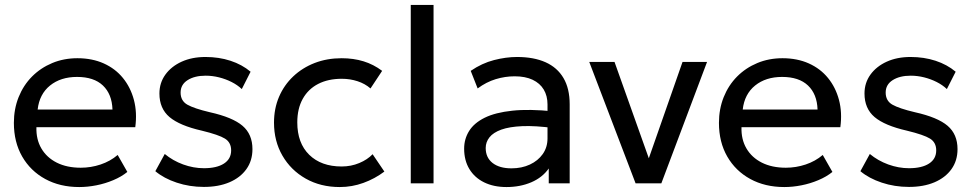

<svg xmlns="http://www.w3.org/2000/svg" viewBox="-20 -740 3936 775"><path d="M300 15Q222 15 162.5 -17.5Q103 -50 69.5 -108.2Q36 -166.5 36 -244Q36 -300 55.2 -348Q74.5 -396 109.2 -431Q144 -466 190.8 -485.5Q237.5 -505 292.5 -505Q352 -505 398.8 -484Q445.5 -463 476.2 -425.2Q507 -387.5 520.5 -336.8Q534 -286 526 -226.5H127Q125.5 -177.5 147 -140.8Q168.5 -104 209.2 -83.5Q250 -63 306 -63Q347 -63 386 -76Q425 -89 455 -114.5L494 -46Q470 -26.5 437.2 -12.8Q404.5 1 369 8Q333.5 15 300 15ZM132 -298H434Q432 -360 395.5 -394.8Q359 -429.5 291 -429.5Q225 -429.5 182 -394.8Q139 -360 132 -298Z M803 14.5Q745 14.5 693.2 -2.8Q641.5 -20 607 -49L645 -118.5Q677.5 -91.5 719.2 -76.2Q761 -61 803 -61Q855 -61 884 -79.8Q913 -98.5 913 -133Q913 -165 888 -180.5Q863 -196 795 -212.5Q705 -233 664.2 -267.5Q623.5 -302 623.5 -362.5Q623.5 -405.5 647.5 -438.8Q671.5 -472 713.2 -491Q755 -510 809.5 -510Q863.5 -510 910.2 -494.8Q957 -479.5 991.5 -450.5L956 -380.5Q938.5 -397 914.8 -409Q891 -421 864 -427.8Q837 -434.5 810 -434.5Q765.5 -434.5 737.2 -416.5Q709 -398.5 709 -366.5Q709 -333 736.2 -317.5Q763.5 -302 827 -287Q919 -266.5 959 -232.2Q999 -198 999 -138Q999 -91.5 974.5 -57.2Q950 -23 906 -4.2Q862 14.5 803 14.5Z M1351.5 15Q1274 15 1214 -19Q1154 -53 1120 -111.8Q1086 -170.5 1086 -245Q1086 -301.5 1106.2 -349Q1126.5 -396.5 1163.5 -431.5Q1200.5 -466.5 1250.2 -485.8Q1300 -505 1359 -505Q1407 -505 1447.5 -492.5Q1488 -480 1522.5 -454L1475.5 -383Q1453 -402.5 1423 -412.2Q1393 -422 1359.5 -422Q1304.5 -422 1264.2 -401.2Q1224 -380.5 1202 -341Q1180 -301.5 1180 -246Q1180 -162.5 1228.2 -115.2Q1276.5 -68 1359 -68Q1397 -68 1430 -81.8Q1463 -95.5 1484 -117.5L1531.5 -47.5Q1493 -18.5 1447 -1.8Q1401 15 1351.5 15Z M1638 0V-720H1730V0Z M2024.5 15Q1972.5 15 1934 -4Q1895.5 -23 1874.5 -57.8Q1853.5 -92.5 1853.5 -140Q1853.5 -179 1873.5 -211.2Q1893.5 -243.5 1936.5 -264.8Q1979.5 -286 2048 -293.2Q2116.5 -300.5 2213.5 -290.5L2216 -223Q2141 -233 2088.5 -230.8Q2036 -228.5 2003.5 -216.8Q1971 -205 1955.8 -185.8Q1940.5 -166.5 1940.5 -142.5Q1940.5 -104 1968.2 -82.2Q1996 -60.5 2044.5 -60.5Q2086 -60.5 2118.8 -75.8Q2151.5 -91 2170.8 -118.2Q2190 -145.5 2190 -181.5V-318.5Q2190 -353 2174.8 -378.5Q2159.5 -404 2130 -418Q2100.5 -432 2057.5 -432Q2019 -432 1981 -420.5Q1943 -409 1908 -383L1880 -454Q1925.5 -485 1974 -497.5Q2022.5 -510 2067 -510Q2134.5 -510 2182 -488.8Q2229.5 -467.5 2254.5 -425Q2279.5 -382.5 2279.5 -319V0H2195V-60Q2169.5 -23.5 2124.5 -4.2Q2079.5 15 2024.5 15Z M2545.5 0 2358.5 -490H2460.5L2607 -78.5H2591L2735 -490H2834L2649.5 0Z M3146 15Q3068 15 3008.5 -17.5Q2949 -50 2915.5 -108.2Q2882 -166.5 2882 -244Q2882 -300 2901.2 -348Q2920.5 -396 2955.2 -431Q2990 -466 3036.8 -485.5Q3083.5 -505 3138.5 -505Q3198 -505 3244.8 -484Q3291.5 -463 3322.2 -425.2Q3353 -387.5 3366.5 -336.8Q3380 -286 3372 -226.5H2973Q2971.5 -177.5 2993 -140.8Q3014.5 -104 3055.2 -83.5Q3096 -63 3152 -63Q3193 -63 3232 -76Q3271 -89 3301 -114.5L3340 -46Q3316 -26.5 3283.2 -12.8Q3250.5 1 3215 8Q3179.5 15 3146 15ZM2978 -298H3280Q3278 -360 3241.5 -394.8Q3205 -429.5 3137 -429.5Q3071 -429.5 3028 -394.8Q2985 -360 2978 -298Z M3649 14.5Q3591 14.5 3539.2 -2.8Q3487.5 -20 3453 -49L3491 -118.5Q3523.5 -91.5 3565.2 -76.2Q3607 -61 3649 -61Q3701 -61 3730 -79.8Q3759 -98.5 3759 -133Q3759 -165 3734 -180.5Q3709 -196 3641 -212.5Q3551 -233 3510.2 -267.5Q3469.5 -302 3469.5 -362.5Q3469.5 -405.5 3493.5 -438.8Q3517.5 -472 3559.2 -491Q3601 -510 3655.5 -510Q3709.5 -510 3756.2 -494.8Q3803 -479.5 3837.5 -450.5L3802 -380.5Q3784.5 -397 3760.8 -409Q3737 -421 3710 -427.8Q3683 -434.5 3656 -434.5Q3611.5 -434.5 3583.2 -416.5Q3555 -398.5 3555 -366.5Q3555 -333 3582.2 -317.5Q3609.5 -302 3673 -287Q3765 -266.5 3805 -232.2Q3845 -198 3845 -138Q3845 -91.5 3820.5 -57.2Q3796 -23 3752 -4.2Q3708 14.5 3649 14.5Z"/></svg>

Font: Geologica Roman Light
Style: Regular
Weight: 300
Designer: Sindre Bremnes, Frode Helland
Foundry: Monokrom Skriftforlag AS
Version: Version 1.010;gftools[0.9.28]